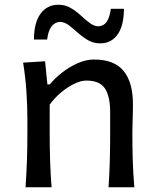

<svg xmlns="http://www.w3.org/2000/svg" viewBox="-20 -791 657 811"><path d="M87.9 0Q91.8 -58.1 93.8 -112.3Q95.7 -166.5 95.7 -231.9V-284.7Q95.7 -342.8 91.6 -404.3Q87.4 -465.8 77.6 -526.4L170.4 -532.2L180.2 -434.6H190.4Q210.4 -459 240.7 -483.2Q271 -507.3 306.6 -523.4Q342.3 -539.6 377.9 -539.6Q462.4 -539.6 502 -491.5Q541.5 -443.4 541.5 -351.1Q541.5 -316.9 540.3 -286.4Q539.1 -255.9 539.1 -231.9Q539.1 -166.5 540.8 -112.3Q542.5 -58.1 547.4 0H438.5Q442.4 -58.1 443.8 -111.8Q445.3 -165.5 445.3 -227.5V-317.4Q445.3 -383.8 423.3 -417.2Q401.4 -450.7 344.2 -450.7Q321.8 -450.7 293.5 -437Q265.1 -423.3 237.8 -400.4Q210.4 -377.4 189.9 -349.1V-227.5Q189.9 -165.5 191.7 -111.8Q193.4 -58.1 197.8 0ZM403.8 -607.9Q374.5 -607.9 351.6 -621.3Q328.6 -634.8 309.1 -652.3Q289.6 -669.9 271.5 -683.8Q253.4 -697.8 233.4 -698.7Q187.5 -695.3 179.2 -624H123.5Q123.5 -695.3 151.4 -733.2Q179.2 -771 226.6 -771Q255.4 -771 278.3 -757.6Q301.3 -744.1 320.6 -726.3Q339.8 -708.5 358.2 -694.6Q376.5 -680.7 395.5 -679.7Q419.4 -681.6 431.4 -700Q443.4 -718.3 448.2 -753.9H503.4Q503.4 -683.1 476.8 -645.5Q450.2 -607.9 403.8 -607.9Z"/></svg>

Font: Pinar-FD Medium
Style: Regular
Weight: 500
Designer: Amin Abedi
Version: Version 3.000